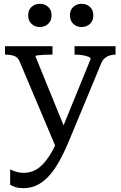

<svg xmlns="http://www.w3.org/2000/svg" viewBox="-20 -750 629 1002"><path d="M332 -46 319 -9 270 15 82 -430Q76 -444 66 -451.5Q56 -459 41 -462Q26 -465 7 -465H6V-509H254V-465H252Q232 -465 212 -464Q192 -463 178.5 -461.5Q165 -460 165 -456ZM341 -17Q314 48 287 95.5Q260 143 231.5 172.5Q203 202 171.5 217Q140 232 102 232Q77 232 60.5 226.5Q44 221 33 214V134Q36 135 45.5 139.5Q55 144 70 148Q85 152 102 152Q125 152 148 144.5Q171 137 195 115.5Q219 94 244 53Q269 12 295 -53L302 -72L453 -442Q453 -449 441 -454Q429 -459 410 -462Q391 -465 372 -465H369V-509H583V-465Q568 -465 554 -461Q540 -457 528 -447.5Q516 -438 508 -419ZM249 -670Q249 -642 231.5 -625.5Q214 -609 188 -609Q162 -609 144.5 -625.5Q127 -642 127 -670Q127 -698 144.5 -714Q162 -730 188 -730Q214 -730 231.5 -714Q249 -698 249 -670ZM467 -670Q467 -642 449.5 -625.5Q432 -609 406 -609Q380 -609 362.5 -625.5Q345 -642 345 -670Q345 -698 362.5 -714Q380 -730 406 -730Q432 -730 449.5 -714Q467 -698 467 -670Z"/></svg>

Font: Roboto Serif 28pt
Style: Regular
Weight: 400
Designer: Greg Gazdowicz
Foundry: Commercial Type
Version: Version 1.008